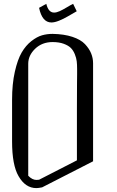

<svg xmlns="http://www.w3.org/2000/svg" viewBox="-20 -966 602 986"><path d="M355.5 -946.3 374 -908.2Q349.6 -894.5 328.1 -881.8Q306.6 -869.1 283.7 -859.9Q260.7 -850.6 244.1 -850.6Q196.3 -850.6 180.7 -925.8L217.8 -946.3Q228.5 -901.4 257.8 -901.4Q270.5 -901.4 286.6 -908.7Q302.7 -916 323.7 -928.7Q344.7 -941.4 355.5 -946.3ZM250 -792Q308.6 -791 351.6 -776.9Q394.5 -762.7 416.5 -739.3Q438.5 -715.8 448.2 -691.4Q458 -667 458 -641.6V-137.7L196.3 -3.9Q176.8 0 167 0Q110.4 0 75.2 -61.5Q42 -118.2 42 -240.2V-453.1Q42 -535.2 56.2 -597.7Q70.3 -660.2 91.3 -696.3Q112.3 -732.4 141.1 -754.9Q169.9 -777.3 195.8 -784.7Q221.7 -792 250 -792ZM250 -750Q196.3 -750 160.6 -715.8Q125 -681.6 125 -638.7V-63.5Q145.5 -42 167 -42Q176.8 -42 180.7 -43L375 -142.6Q375 -303.7 375 -406.2Q375 -508.8 375.5 -537.6Q376 -566.4 376 -584Q376 -601.6 376 -612.3Q376 -634.8 374 -651.4Q372.1 -668 364.3 -687.5Q356.4 -707 343.8 -719.7Q331.1 -732.4 307.1 -741.2Q283.2 -750 250 -750Z"/></svg>

Font: wanta
Style: Medium
Weight: 500
Version: Version 0.91